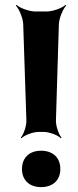

<svg xmlns="http://www.w3.org/2000/svg" viewBox="-20 -758 318 786"><path d="M209 -266 221 -659C222 -684 238 -722 251 -735L248 -738C235 -725 196 -711 171 -711H125C100 -711 61 -725 48 -738L45 -735C58 -722 74 -684 75 -659L88 -266C89 -244 77 -207 65 -195L68 -192C80 -205 116 -218 138 -218H159C181 -218 217 -205 229 -192L232 -195C220 -207 208 -244 209 -266ZM148 8C195 8 227 -19 227 -66C227 -113 196 -141 148 -141C101 -141 70 -113 70 -66C70 -20 101 8 148 8Z"/></svg>

Font: Asimov
Style: EdgeWide
Weight: 500
Designer: Google
Version: Version 2.000980: 2014